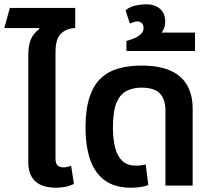

<svg xmlns="http://www.w3.org/2000/svg" viewBox="-25 -866 993 896"><path d="M107 -448V-606Q107 -644 114 -667.5Q121 -691 133 -706Q145 -721 158 -731L157 -735H-5L21 -829H326V-735Q289 -735 261.5 -711Q234 -687 234 -623V-448ZM235 10Q196 10 167.5 -2Q139 -14 123 -40.5Q107 -67 107 -109V-548H234V-125Q234 -104 243 -94.5Q252 -85 272 -85Q280 -85 289.5 -87Q299 -89 307 -92L320 -8Q301 2 279.5 6Q258 10 235 10Z M588 10Q508 10 461 -26.5Q414 -63 394 -126Q374 -189 374 -268Q374 -354 392.5 -411Q411 -468 445.5 -500.5Q480 -533 528 -546.5Q576 -560 634 -560Q720 -560 772.5 -535.5Q825 -511 849.5 -466Q874 -421 874 -360V0H747V-350Q747 -402 721.5 -429.5Q696 -457 635 -457Q596 -457 565.5 -441.5Q535 -426 518.5 -386Q502 -346 502 -269Q502 -218 512 -178Q522 -138 545.5 -115.5Q569 -93 610 -93Q623 -93 634.5 -94.5Q646 -96 655 -99L667 -3Q651 4 629.5 7Q608 10 588 10Z M565 -628V-675Q581 -679 599.5 -686.5Q618 -694 631.5 -706Q645 -718 645 -736Q645 -749 637 -757.5Q629 -766 616 -766Q607 -766 597.5 -762.5Q588 -759 581 -756L561 -818Q581 -835 608.5 -840.5Q636 -846 655 -846Q698 -846 722 -824.5Q746 -803 746 -764Q746 -740 733.5 -720.5Q721 -701 699 -689L693 -714H885V-628Z"/></svg>

Font: Noto Sans Thai SemiBold
Style: Regular
Weight: 600
Version: Version 2.001